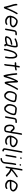

<svg xmlns="http://www.w3.org/2000/svg" viewBox="3356 -4118 922 7673"><g transform="rotate(90 3816.5 -281.0)"><path d="M134 -477C131 -460 136 -436 139 -421C142 -404 144 -375 150 -360C152 -353 155 -341 159 -326C167 -291 181 -259 191 -224C209 -160 226 -100 241 -34C246 -9 244 15 271 24C298 33 320 6 329 -19C340 -42 344 -54 356 -86C372 -137 392 -182 413 -227C425 -254 445 -302 459 -328C485 -378 509 -425 537 -470L544 -481C555 -500 546 -516 535 -522C518 -531 499 -518 492 -506L485 -495C481 -488 477 -482 474 -477C461 -457 449 -433 437 -411L423 -383C408 -356 393 -327 379 -294C351 -226 322 -168 297 -96C297 -93 296 -91 295 -88C286 -127 275 -165 264 -204C254 -234 244 -272 234 -301C225 -327 217 -366 209 -388C204 -401 203 -428 200 -442L196 -466C195 -471 195 -475 195 -477C198 -497 193 -515 171 -515C150 -515 138 -498 134 -477Z M858 -463C890 -458 914 -442 941 -432C960 -422 975 -403 988 -389C997 -380 1020 -352 1010 -333C1007 -314 983 -292 966 -287C944 -279 921 -275 892 -275H674C683 -311 694 -343 708 -372C724 -397 744 -419 764 -440C775 -450 790 -466 805 -466H822C834 -466 846 -463 858 -463ZM835 -527H816C806 -527 796 -525 785 -520C740 -504 706 -460 676 -424C646 -386 624 -331 613 -271L611 -260C604 -251 601 -237 608 -225C607 -193 613 -168 620 -144C630 -119 647 -97 669 -84C710 -62 733 -28 796 -28C805 -27 811 -27 816 -27H858C900 -27 930 -46 957 -63C982 -79 979 -112 955 -117C936 -121 920 -107 907 -99C898 -93 882 -88 869 -88H827C823 -88 817 -88 810 -89C793 -89 777 -93 766 -98L756 -106C747 -112 732 -122 724 -127L708 -137C704 -140 701 -143 698 -146C679 -161 675 -186 671 -214H882C966 -214 1033 -243 1061 -304C1092 -361 1060 -409 1036 -435C1019 -453 998 -478 973 -488C961 -494 947 -501 933 -506C915 -514 897 -522 873 -524C859 -524 848 -527 835 -527Z M1182 -50 1239 -376C1241 -385 1243 -392 1244 -396C1246 -401 1251 -417 1256 -423C1263 -429 1282 -434 1293 -434H1355C1372 -434 1388 -447 1391 -464C1394 -481 1382 -495 1365 -495H1304C1286 -495 1261 -488 1247 -483C1207 -468 1187 -427 1178 -376L1121 -50C1118 -33 1129 -19 1146 -19C1163 -19 1179 -33 1182 -50Z M1808 -529H1790C1784 -529 1777 -528 1768 -527C1716 -523 1663 -514 1621 -495C1606 -490 1589 -484 1576 -477C1567 -471 1552 -466 1541 -463C1514 -457 1505 -420 1524 -408C1550 -391 1590 -424 1612 -431C1635 -439 1657 -447 1682 -454C1702 -459 1725 -462 1745 -464L1763 -467C1770 -468 1777 -468 1782 -468H1798C1803 -468 1809 -462 1810 -458C1816 -430 1815 -385 1805 -348L1792 -272C1785 -230 1771 -192 1760 -153L1754 -131L1751 -122C1746 -123 1741 -122 1736 -120L1725 -117C1702 -109 1680 -104 1656 -96L1638 -92C1623 -86 1598 -81 1578 -81C1564 -80 1546 -76 1533 -79C1514 -82 1499 -86 1485 -92C1488 -99 1490 -107 1493 -117C1503 -153 1524 -177 1548 -198C1562 -210 1585 -218 1602 -225C1614 -230 1625 -231 1638 -234C1668 -239 1696 -253 1730 -253H1736C1752 -253 1768 -268 1771 -284C1774 -300 1762 -314 1746 -314H1740C1720 -314 1689 -307 1673 -302C1635 -292 1597 -288 1565 -271L1543 -261C1523 -253 1502 -235 1488 -218C1456 -184 1433 -141 1422 -80C1420 -65 1426 -53 1439 -44C1462 -26 1503 -13 1547 -18C1582 -21 1615 -24 1645 -33L1681 -43C1703 -48 1717 -55 1739 -60L1736 -47C1730 -15 1761 4 1790 10C1807 15 1825 2 1831 -12C1841 -36 1822 -46 1806 -52C1803 -52 1801 -53 1799 -55L1800 -65C1802 -77 1804 -94 1807 -104L1813 -124L1820 -146C1831 -187 1845 -229 1853 -272L1866 -346C1868 -356 1870 -367 1871 -378C1879 -448 1882 -529 1808 -529Z M1991 -5 2001 -63C2006 -89 2016 -130 2023 -157C2051 -255 2072 -364 2135 -422C2150 -435 2165 -450 2187 -450C2204 -450 2215 -446 2222 -435C2262 -387 2257 -301 2258 -219C2257 -200 2259 -189 2256 -172C2255 -159 2252 -137 2250 -123L2237 -51C2234 -34 2245 -20 2262 -20C2279 -20 2295 -34 2298 -51L2311 -123C2312 -131 2313 -140 2314 -150C2320 -182 2318 -199 2319 -227C2324 -309 2319 -394 2291 -449C2273 -482 2252 -511 2197 -511C2179 -510 2167 -506 2152 -500C2123 -488 2091 -460 2070 -435C2028 -379 2001 -308 1981 -227C1965 -171 1950 -121 1940 -63L1930 -5C1927 12 1938 26 1955 26C1972 26 1988 12 1991 -5Z M2617 -584 2597 -470H2501C2485 -470 2468 -456 2465 -440C2462 -424 2474 -409 2490 -409H2586L2581 -382C2570 -319 2567 -270 2561 -211C2559 -196 2560 -183 2558 -169C2556 -159 2559 -150 2555 -139C2554 -132 2552 -124 2552 -116V-104L2537 -19C2534 -2 2545 12 2562 12C2579 12 2595 -2 2598 -19L2614 -108C2615 -129 2616 -152 2619 -170C2622 -185 2621 -199 2623 -216C2629 -271 2631 -322 2642 -382L2647 -410C2665 -410 2688 -414 2703 -417C2719 -419 2737 -426 2753 -428L2766 -430C2807 -437 2807 -496 2767 -490L2755 -488C2723 -484 2694 -471 2658 -471L2678 -584C2681 -600 2669 -614 2653 -614C2637 -614 2620 -600 2617 -584Z M2901 -467 2905 -455C2906 -448 2907 -443 2908 -438C2909 -393 2913 -351 2919 -307C2923 -270 2929 -258 2933 -222C2937 -174 2948 -132 2956 -90C2962 -59 2969 -40 2975 -12C2979 1 2984 7 2986 21C2991 34 2999 41 3009 40C3024 38 3049 24 3055 13C3061 0 3066 -14 3070 -29C3082 -66 3091 -95 3104 -138C3126 -216 3157 -297 3186 -367C3196 -388 3206 -406 3215 -426C3215 -392 3216 -360 3219 -328C3221 -295 3223 -245 3227 -213C3229 -185 3230 -159 3234 -135C3239 -112 3238 -85 3244 -63C3247 -36 3256 -1 3293 -8C3330 -15 3340 -49 3355 -84C3379 -146 3410 -205 3435 -263C3454 -302 3482 -358 3500 -393C3516 -420 3534 -448 3549 -475C3558 -489 3573 -505 3569 -523C3564 -550 3525 -546 3512 -524C3502 -508 3493 -492 3483 -474L3466 -446C3460 -436 3454 -426 3448 -415C3426 -380 3399 -322 3380 -280C3353 -225 3324 -169 3302 -107L3299 -127C3296 -147 3294 -163 3292 -185L3288 -229C3282 -302 3277 -382 3277 -461C3277 -492 3278 -513 3261 -528C3245 -543 3224 -548 3206 -522C3194 -506 3185 -492 3175 -473C3150 -428 3130 -388 3110 -337C3079 -258 3050 -168 3025 -82C3025 -81 3025 -81 3024 -80V-83C3018 -99 3013 -131 3008 -149C2998 -187 2995 -246 2987 -285C2982 -305 2978 -344 2976 -366C2972 -405 2975 -446 2965 -480L2961 -493C2951 -528 2892 -506 2901 -467Z M3902 -421H3932C3937 -421 3942 -422 3947 -425C3952 -408 3975 -406 3990 -398C3996 -390 4002 -382 4002 -368L3995 -328C3988 -288 3974 -259 3962 -226C3946 -190 3926 -152 3906 -121C3882 -88 3866 -49 3816 -49C3798 -49 3792 -50 3780 -52L3771 -56C3748 -69 3734 -91 3716 -108C3695 -129 3681 -161 3680 -199C3676 -229 3687 -270 3695 -303C3702 -334 3714 -363 3727 -386C3739 -402 3760 -430 3783 -430C3789 -431 3795 -432 3801 -432C3834 -432 3869 -421 3902 -421ZM3967 -466C3963 -477 3955 -482 3943 -482H3913C3910 -482 3905 -483 3899 -484C3880 -486 3853 -491 3833 -491C3827 -492 3819 -493 3810 -493L3786 -491C3764 -488 3743 -477 3726 -464C3690 -437 3662 -397 3647 -345C3635 -309 3623 -267 3619 -226C3612 -155 3631 -95 3669 -61L3684 -45C3711 -12 3738 12 3804 12C3835 13 3850 6 3871 -4C3893 -15 3918 -39 3933 -61C3965 -105 3998 -159 4019 -214C4034 -248 4049 -285 4056 -327L4060 -350C4070 -407 4054 -440 4018 -458C4005 -464 3988 -474 3967 -466Z M4422 -421H4452C4457 -421 4462 -422 4467 -425C4472 -408 4495 -406 4510 -398C4516 -390 4522 -382 4522 -368L4515 -328C4508 -288 4494 -259 4482 -226C4466 -190 4446 -152 4426 -121C4402 -88 4386 -49 4336 -49C4318 -49 4312 -50 4300 -52L4291 -56C4268 -69 4254 -91 4236 -108C4215 -129 4201 -161 4200 -199C4196 -229 4207 -270 4215 -303C4222 -334 4234 -363 4247 -386C4259 -402 4280 -430 4303 -430C4309 -431 4315 -432 4321 -432C4354 -432 4389 -421 4422 -421ZM4487 -466C4483 -477 4475 -482 4463 -482H4433C4430 -482 4425 -483 4419 -484C4400 -486 4373 -491 4353 -491C4347 -492 4339 -493 4330 -493L4306 -491C4284 -488 4263 -477 4246 -464C4210 -437 4182 -397 4167 -345C4155 -309 4143 -267 4139 -226C4132 -155 4151 -95 4189 -61L4204 -45C4231 -12 4258 12 4324 12C4355 13 4370 6 4391 -4C4413 -15 4438 -39 4453 -61C4485 -105 4518 -159 4539 -214C4554 -248 4569 -285 4576 -327L4580 -350C4590 -407 4574 -440 4538 -458C4525 -464 4508 -474 4487 -466Z M4688 -50 4745 -376C4747 -385 4749 -392 4750 -396C4752 -401 4757 -417 4762 -423C4769 -429 4788 -434 4799 -434H4861C4878 -434 4894 -447 4897 -464C4900 -481 4888 -495 4871 -495H4810C4792 -495 4767 -488 4753 -483C4713 -468 4693 -427 4684 -376L4627 -50C4624 -33 4635 -19 4652 -19C4669 -19 4685 -33 4688 -50Z M5183 -51C5178 -50 5172 -49 5166 -48H5147C5096 -48 5071 -66 5051 -93C5030 -119 5024 -171 5019 -209C5018 -227 5022 -268 5026 -290C5031 -318 5048 -343 5075 -343C5079 -344 5084 -345 5089 -345H5096C5117 -336 5135 -321 5149 -304C5154 -300 5157 -296 5160 -292L5172 -278C5176 -273 5181 -267 5188 -260L5197 -250C5206 -239 5219 -238 5235 -247L5202 -65C5198 -58 5190 -51 5183 -51ZM5336 -497 5367 -673C5370 -690 5359 -704 5342 -704C5325 -704 5309 -690 5306 -673L5275 -497C5267 -452 5263 -406 5255 -362L5244 -298C5237 -305 5227 -316 5223 -321L5211 -335C5202 -346 5193 -356 5182 -366C5162 -385 5138 -409 5095 -406C5044 -401 5006 -378 4982 -340C4964 -308 4956 -240 4958 -195C4962 -144 4973 -84 5000 -51C5028 -14 5066 13 5137 13C5195 13 5253 -7 5263 -64L5316 -362C5323 -404 5328 -452 5336 -497Z M5648 -463C5680 -458 5704 -442 5731 -432C5750 -422 5765 -403 5778 -389C5787 -380 5810 -352 5800 -333C5797 -314 5773 -292 5756 -287C5734 -279 5711 -275 5682 -275H5464C5473 -311 5484 -343 5498 -372C5514 -397 5534 -419 5554 -440C5565 -450 5580 -466 5595 -466H5612C5624 -466 5636 -463 5648 -463ZM5625 -527H5606C5596 -527 5586 -525 5575 -520C5530 -504 5496 -460 5466 -424C5436 -386 5414 -331 5403 -271L5401 -260C5394 -251 5391 -237 5398 -225C5397 -193 5403 -168 5410 -144C5420 -119 5437 -97 5459 -84C5500 -62 5523 -28 5586 -28C5595 -27 5601 -27 5606 -27H5648C5690 -27 5720 -46 5747 -63C5772 -79 5769 -112 5745 -117C5726 -121 5710 -107 5697 -99C5688 -93 5672 -88 5659 -88H5617C5613 -88 5607 -88 5600 -89C5583 -89 5567 -93 5556 -98L5546 -106C5537 -112 5522 -122 5514 -127L5498 -137C5494 -140 5491 -143 5488 -146C5469 -161 5465 -186 5461 -214H5672C5756 -214 5823 -243 5851 -304C5882 -361 5850 -409 5826 -435C5809 -453 5788 -478 5763 -488C5751 -494 5737 -501 5723 -506C5705 -514 5687 -522 5663 -524C5649 -524 5638 -527 5625 -527Z M6022 -683 5907 -31C5901 1 5902 25 5915 43C5929 60 5955 79 5982 85L5992 88C6030 95 6051 36 6016 28C5996 24 5977 14 5967 1C5967 0 5967 0 5966 -1C5966 -9 5966 -21 5968 -31L6083 -683C6086 -700 6075 -714 6058 -714C6041 -714 6025 -700 6022 -683Z M6224 -450 6157 -67C6154 -50 6165 -36 6182 -36C6199 -36 6215 -50 6218 -67L6285 -450C6288 -466 6276 -480 6260 -480C6244 -480 6227 -466 6224 -450ZM6272 -638C6276 -631 6284 -626 6295 -626C6312 -626 6328 -639 6331 -656C6334 -674 6321 -689 6303 -689C6282 -689 6252 -659 6272 -638Z M6513 -438 6488 -294C6483 -268 6482 -236 6479 -213C6472 -154 6469 -93 6459 -34L6448 29C6447 34 6446 37 6443 41C6435 53 6434 55 6422 66C6401 85 6377 94 6344 99H6330C6290 96 6279 157 6316 160H6323C6350 160 6372 152 6394 147C6428 136 6458 111 6481 84C6492 68 6505 53 6509 29L6520 -34C6524 -54 6526 -70 6527 -92C6531 -123 6534 -154 6537 -186C6541 -221 6542 -257 6549 -294L6574 -438C6577 -454 6566 -468 6550 -468C6534 -468 6516 -454 6513 -438ZM6538 -634C6535 -616 6548 -601 6566 -601C6583 -601 6598 -615 6601 -632C6604 -649 6592 -665 6574 -665C6557 -665 6541 -651 6538 -634Z M6735 -692 6693 -455C6680 -383 6675 -309 6663 -239L6633 -69C6630 -53 6642 -39 6658 -39C6674 -39 6691 -53 6694 -69L6722 -227L6727 -230C6762 -223 6794 -208 6819 -191C6831 -183 6847 -176 6858 -167C6873 -153 6886 -140 6902 -128C6912 -120 6921 -109 6932 -100L6949 -84C6956 -77 6963 -73 6971 -70C6972 -69 6973 -69 6974 -68C6980 -61 6986 -53 6999 -53C7016 -53 7032 -66 7035 -83C7037 -96 7031 -104 7025 -111C7016 -122 7004 -124 6993 -133C6977 -147 6962 -164 6945 -177C6925 -197 6905 -218 6878 -232C6864 -239 6853 -249 6840 -255C6824 -263 6808 -272 6789 -278C6807 -294 6816 -303 6834 -316C6850 -329 6872 -351 6889 -364C6914 -381 6935 -397 6960 -414C6975 -424 6994 -434 7008 -446C7021 -457 7036 -466 7050 -476C7085 -501 7056 -548 7020 -523C7004 -513 6987 -502 6972 -490C6968 -486 6963 -482 6956 -479C6940 -469 6921 -456 6906 -445C6879 -424 6852 -408 6826 -383C6799 -356 6778 -345 6750 -318C6745 -314 6740 -309 6734 -304C6740 -353 6745 -404 6754 -455L6796 -692C6799 -708 6787 -722 6771 -722C6755 -722 6738 -708 6735 -692Z M7417 -463C7449 -458 7473 -442 7500 -432C7519 -422 7534 -403 7547 -389C7556 -380 7579 -352 7569 -333C7566 -314 7542 -292 7525 -287C7503 -279 7480 -275 7451 -275H7233C7242 -311 7253 -343 7267 -372C7283 -397 7303 -419 7323 -440C7334 -450 7349 -466 7364 -466H7381C7393 -466 7405 -463 7417 -463ZM7394 -527H7375C7365 -527 7355 -525 7344 -520C7299 -504 7265 -460 7235 -424C7205 -386 7183 -331 7172 -271L7170 -260C7163 -251 7160 -237 7167 -225C7166 -193 7172 -168 7179 -144C7189 -119 7206 -97 7228 -84C7269 -62 7292 -28 7355 -28C7364 -27 7370 -27 7375 -27H7417C7459 -27 7489 -46 7516 -63C7541 -79 7538 -112 7514 -117C7495 -121 7479 -107 7466 -99C7457 -93 7441 -88 7428 -88H7386C7382 -88 7376 -88 7369 -89C7352 -89 7336 -93 7325 -98L7315 -106C7306 -112 7291 -122 7283 -127L7267 -137C7263 -140 7260 -143 7257 -146C7238 -161 7234 -186 7230 -214H7441C7525 -214 7592 -243 7620 -304C7651 -361 7619 -409 7595 -435C7578 -453 7557 -478 7532 -488C7520 -494 7506 -501 7492 -506C7474 -514 7456 -522 7432 -524C7418 -524 7407 -527 7394 -527Z"/></g></svg>

Font: Blanket
Style: Obl
Weight: 400
Foundry: Cannot Into Space Fonts
Version: Version 0.9